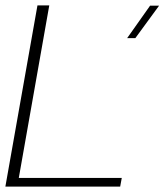

<svg xmlns="http://www.w3.org/2000/svg" viewBox="-23 -695 612 715"><path d="M450.5 -553H481L569.5 -674H536ZM-3 0H424.5L430.5 -32.5H47L160.5 -675H116.5Z"/></svg>

Font: Anybody SemiExpanded ExtraLight
Style: Italic
Weight: 250
Width: 6
Italic angle: -10°
Version: Version 1.113;gftools[0.9.25]